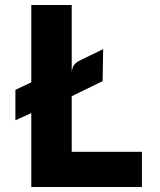

<svg xmlns="http://www.w3.org/2000/svg" viewBox="-20 -747 640 767"><path d="M105 0V-727H266.5V-49L170 -140.5H547V0ZM41.5 -266.5V-388L200 -463L266.5 -452Q266 -465.5 271.5 -480.2Q277 -495 303 -507.5L392 -550.5L390 -423L194.5 -327.5L124.5 -304Z"/></svg>

Font: Spline Sans Mono
Style: Bold
Weight: 700
Designer: Eben Sorkin, Mirko Velimirovic
Foundry: Sorkin Type
Version: Version 1.004